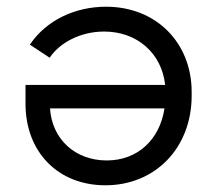

<svg xmlns="http://www.w3.org/2000/svg" viewBox="-20 -546 647 572"><path d="M296 -526C204 -526 118 -486 69 -413L128 -374C157 -418 219 -452 290 -452C390 -452 462 -386 472 -293H56V-237C56 -93 153 6 294 6C443 6 551 -106 551 -261V-272C551 -418 446 -526 296 -526ZM470 -223C456 -130 390 -68 298 -68C204 -68 135 -131 129 -223Z"/></svg>

Font: Fixel Display Regular
Style: Regular
Weight: 400
Designer: AlfaBravo + MacPaw
Foundry: Kyrylo Tkachov, Marchela Mozhyna, Serhii Makarenko, Maria Weinstein, Zakhar Kryvoshyya
Version: Version 1.211